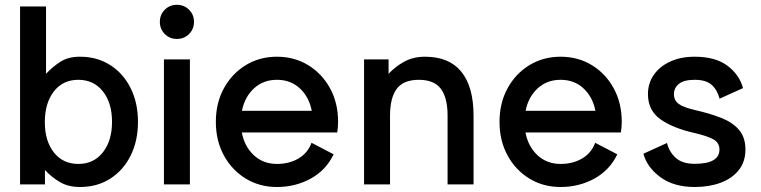

<svg xmlns="http://www.w3.org/2000/svg" viewBox="-20 -749 3092 780"><path d="M540.5 -253.9Q540.5 -177.2 511 -117.4Q481.4 -57.6 428.2 -23.4Q375 10.7 304.7 10.7Q256.8 10.7 222.2 -10Q187.5 -30.8 162.6 -58.6V0H61.5V-722.7H167V-449.2Q192.9 -477.1 224.9 -497.8Q256.8 -518.6 304.7 -518.6Q375 -518.6 428.2 -484.4Q481.4 -450.2 511 -390.4Q540.5 -330.6 540.5 -253.9ZM162.1 -252.9Q162.1 -176.3 199 -129.6Q235.8 -83 298.3 -83Q360.8 -83 397.9 -130.1Q435.1 -177.2 435.1 -253.9Q435.1 -331.1 397.9 -377.9Q360.8 -424.8 298.3 -424.8Q235.4 -424.8 198.7 -377.4Q162.1 -330.1 162.1 -252.9Z M646 0V-507.8H751.5V0ZM629.4 -660.2Q629.4 -689.5 649.4 -709.5Q669.4 -729.5 698.7 -729.5Q728 -729.5 748 -709.5Q768.1 -689.5 768.1 -660.2Q768.1 -630.9 748 -610.8Q728 -590.8 698.7 -590.8Q669.4 -590.8 649.4 -610.8Q629.4 -630.9 629.4 -660.2Z M1245.6 -168.9 1335.4 -122.1Q1304.2 -57.1 1241.9 -23.2Q1179.7 10.7 1105 10.7Q1034.7 10.7 978.5 -23.4Q922.4 -57.6 889.6 -117.4Q856.9 -177.2 856.9 -253.9Q856.9 -330.6 889.6 -390.4Q922.4 -450.2 978.5 -484.4Q1034.7 -518.6 1105 -518.6Q1175.8 -518.6 1231.9 -484.4Q1288.1 -450.2 1320.8 -390.4Q1353.5 -330.6 1353.5 -253.9Q1353.5 -243.2 1352.5 -232.2Q1351.6 -221.2 1350.1 -210.9H962.4Q973.1 -153.8 1011.2 -118.4Q1049.3 -83 1105 -83Q1154.8 -83 1192.4 -105Q1230 -127 1245.6 -168.9ZM1105 -424.8Q1049.8 -424.8 1012 -390.1Q974.1 -355.5 962.9 -298.8H1246.6Q1235.4 -355.5 1198 -390.1Q1160.6 -424.8 1105 -424.8Z M1798.3 0V-279.3Q1798.3 -351.6 1771 -388.2Q1743.7 -424.8 1681.6 -424.8Q1619.1 -424.8 1591.8 -388.2Q1564.5 -351.6 1564.5 -279.3V0H1459V-507.8H1558.6V-449.2Q1585.9 -478.5 1622.3 -498.5Q1658.7 -518.6 1706.5 -518.6Q1804.7 -518.6 1854.2 -457.5Q1903.8 -396.5 1903.8 -279.3V0Z M2397.9 -168.9 2487.8 -122.1Q2456.5 -57.1 2394.3 -23.2Q2332 10.7 2257.3 10.7Q2187 10.7 2130.9 -23.4Q2074.7 -57.6 2042 -117.4Q2009.3 -177.2 2009.3 -253.9Q2009.3 -330.6 2042 -390.4Q2074.7 -450.2 2130.9 -484.4Q2187 -518.6 2257.3 -518.6Q2328.1 -518.6 2384.3 -484.4Q2440.4 -450.2 2473.1 -390.4Q2505.9 -330.6 2505.9 -253.9Q2505.9 -243.2 2504.9 -232.2Q2503.9 -221.2 2502.4 -210.9H2114.7Q2125.5 -153.8 2163.6 -118.4Q2201.7 -83 2257.3 -83Q2307.1 -83 2344.7 -105Q2382.3 -127 2397.9 -168.9ZM2257.3 -424.8Q2202.1 -424.8 2164.3 -390.1Q2126.5 -355.5 2115.2 -298.8H2398.9Q2387.7 -355.5 2350.3 -390.1Q2313 -424.8 2257.3 -424.8Z M2802.2 -518.6Q2886.7 -518.6 2935.3 -481.9Q2983.9 -445.3 2998.5 -391.1L2903.3 -348.1Q2894 -383.8 2871.1 -404.3Q2848.1 -424.8 2802.2 -424.8Q2758.3 -424.8 2738 -408.2Q2717.8 -391.6 2717.8 -366.7Q2717.8 -341.8 2736.6 -327.4Q2755.4 -313 2802.2 -302.2Q2862.3 -288.6 2908.9 -270.5Q2955.6 -252.4 2981.9 -221.9Q3008.3 -191.4 3008.3 -141.6Q3008.3 -91.8 2981.2 -57.9Q2954.1 -23.9 2907.5 -6.6Q2860.8 10.7 2802.2 10.7Q2717.3 10.7 2663.1 -29.1Q2608.9 -68.8 2593.8 -124.5L2689.5 -168Q2698.7 -131.8 2725.3 -107.7Q2752 -83.5 2802.2 -83.5Q2902.8 -83.5 2902.8 -141.6Q2902.8 -170.4 2876 -184.1Q2849.1 -197.8 2802.2 -208.5Q2713.4 -228.5 2662.8 -264.6Q2612.3 -300.8 2612.3 -366.7Q2612.3 -410.6 2636.2 -445.1Q2660.2 -479.5 2702.9 -499Q2745.6 -518.6 2802.2 -518.6Z"/></svg>

Font: Giphurs Medium
Style: Regular
Weight: 500
Version: Version 0.920; ttfautohint (v1.8.4.7-5d5b)